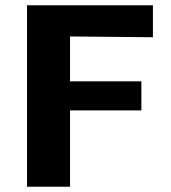

<svg xmlns="http://www.w3.org/2000/svg" viewBox="-20 -712 651 732"><path d="M83 0V-692H563V-570L247 -573V-402H519V-291H247V0Z"/></svg>

Font: Coval
Style: Black
Weight: 1000
Foundry: Context Ltd
Version: Version 001.000